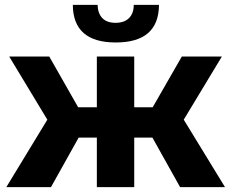

<svg xmlns="http://www.w3.org/2000/svg" viewBox="-20 -771 953 791"><path d="M608 -204H533V0H379V-204H304L190 0H6L175 -278L18 -538H183L302 -329H379V-538H533V-329H609L729 -538H894L737 -278L907 0H722ZM280 -751H382Q383 -716 401.5 -696.5Q420 -677 456 -677Q492 -677 511.5 -696.5Q531 -716 531 -751H635Q634 -596 457 -596Q281 -596 280 -751Z"/></svg>

Font: Montserrat-Bold
Style: Bold
Weight: 700
Version: Version 7.200